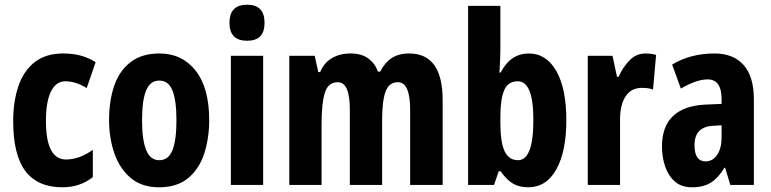

<svg xmlns="http://www.w3.org/2000/svg" viewBox="-20 -785 3274 815"><path d="M245 10Q140 10 88 -58.5Q36 -127 36 -271Q36 -354 58 -419Q80 -484 127 -521Q174 -558 248 -558Q289 -558 322.5 -549Q356 -540 386 -521L348 -411Q302 -440 257 -440Q218 -440 196.5 -397Q175 -354 175 -272Q175 -108 260 -108Q317 -108 374 -149V-33Q319 10 245 10Z M868 -275Q868 -200 847.5 -135Q827 -70 780 -30Q733 10 655 10Q582 10 535 -29.5Q488 -69 465.5 -134Q443 -199 443 -275Q443 -358 465 -421.5Q487 -485 534.5 -521.5Q582 -558 657 -558Q753 -558 810.5 -485Q868 -412 868 -275ZM583 -274Q583 -191 600.5 -148Q618 -105 656 -105Q695 -105 712 -147.5Q729 -190 729 -275Q729 -359 712 -401Q695 -443 656 -443Q618 -443 600.5 -401.5Q583 -360 583 -274Z M1029 -765Q1103 -765 1103 -688Q1103 -612 1029 -612Q954 -612 954 -688Q954 -765 1029 -765ZM1097 -548V0H960V-548Z M1717 -558Q1859 -558 1859 -360V0H1721V-319Q1721 -436 1669 -436Q1631 -436 1616.5 -396Q1602 -356 1602 -274V0H1465V-320Q1465 -436 1414 -436Q1373 -436 1359 -391.5Q1345 -347 1345 -258V0H1208V-548H1316L1331 -479H1339Q1355 -518 1388.5 -538Q1422 -558 1468 -558Q1516 -558 1544.5 -536Q1573 -514 1584 -481H1594Q1613 -519 1642.5 -538.5Q1672 -558 1717 -558Z M2104 -574Q2104 -558 2103 -534Q2102 -510 2100 -477H2105Q2127 -519 2157 -538.5Q2187 -558 2224 -558Q2299 -558 2341.5 -483.5Q2384 -409 2384 -275Q2384 -142 2341.5 -66Q2299 10 2222 10Q2185 10 2158.5 -5Q2132 -20 2105 -58H2097L2077 0H1967V-760H2104ZM2178 -440Q2136 -440 2120 -401.5Q2104 -363 2104 -291V-263Q2104 -181 2122 -143Q2140 -105 2179 -105Q2211 -105 2227.5 -147Q2244 -189 2244 -277Q2244 -440 2178 -440Z M2720 -558Q2730 -558 2740.5 -557Q2751 -556 2765 -552L2752 -405Q2734 -412 2705 -412Q2659 -412 2635.5 -376Q2612 -340 2612 -279V0H2475V-548H2580L2599 -459H2606Q2622 -497 2651 -527.5Q2680 -558 2720 -558Z M3013 -558Q3093 -558 3136.5 -509Q3180 -460 3180 -363V0H3080L3058 -73H3055Q3030 -31 2998.5 -10.5Q2967 10 2918 10Q2872 10 2844 -15Q2816 -40 2803 -79.5Q2790 -119 2790 -163Q2790 -249 2837.5 -293Q2885 -337 2974 -341L3043 -344V-364Q3043 -448 2984 -448Q2937 -448 2870 -409L2833 -511Q2911 -558 3013 -558ZM3007 -251Q2928 -247 2928 -169Q2928 -100 2975 -100Q3005 -100 3024 -127.5Q3043 -155 3043 -202V-253Z"/></svg>

Font: Noto Sans Bengali ExtraCondensed
Style: Bold
Weight: 700
Width: 2
Designer: Joana Ranito - Universal Thirst; Jelle Bosma - Monotype Design Team
Foundry: Universal Thirst ehf.
Version: Version 3.000; ttfautohint (v1.8.4.7-5d5b)